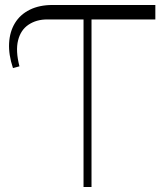

<svg xmlns="http://www.w3.org/2000/svg" viewBox="-20 -750 653 770"><path d="M32 -477Q14 -531 16.5 -577Q19 -623 40 -657.5Q61 -692 99.5 -711Q138 -730 190 -730H603V-672H169Q126 -672 94.5 -651Q63 -630 52.5 -588Q42 -546 58 -484ZM315 0V-730H347V0Z"/></svg>

Font: Savate ExtraLight
Style: Regular
Weight: 200
Designer: Max Esnée
Foundry: Plomb Type
Version: Version 2.000